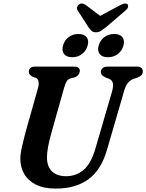

<svg xmlns="http://www.w3.org/2000/svg" viewBox="-20 -1090 856 1124"><path d="M538.5 -220 635.5 -553Q644 -583.5 641 -602Q638 -620.5 616.5 -629.5L601 -635Q584 -643 577.2 -650.2Q570.5 -657.5 570.5 -669.5Q570.5 -682.5 580.5 -691.2Q590.5 -700 609.5 -700H784Q800 -700 808 -692.2Q816 -684.5 816 -673Q816 -657.5 807.8 -649.5Q799.5 -641.5 782 -634.5L762.5 -628.5Q739.5 -619.5 726.5 -601.8Q713.5 -584 704 -548.5L606.5 -213.5Q572.5 -95.5 498 -40.8Q423.5 14 306 14Q235.5 14 189.5 -9.5Q143.5 -33 121.2 -72.5Q99 -112 99 -160Q99.5 -192 109.2 -234.5Q119 -277 128.5 -312.5L203 -576.5Q208.5 -596 205.5 -612.2Q202.5 -628.5 191.5 -634L172.5 -639.5Q159 -647.5 153.8 -654Q148.5 -660.5 148.5 -672.5Q149 -683.5 157.8 -691.8Q166.5 -700 182.5 -700H414.5Q447.5 -700 447.5 -674.5Q447 -663.5 439.5 -653Q432 -642.5 416.5 -637L394 -631.5Q378.5 -626.5 370.5 -614Q362.5 -601.5 356 -578.5L281 -312.5Q255 -219 255 -171.5Q254.5 -115 284.2 -86.8Q314 -58.5 366.5 -58.5Q425.5 -58.5 469.2 -95.2Q513 -132 538.5 -220ZM403 -755Q370 -755 355.2 -773.5Q340.5 -792 349 -823Q357 -854 381.5 -872.5Q406 -891 439.5 -891Q472.5 -891 487 -872.5Q501.5 -854 493 -823Q484.5 -792.5 460.2 -773.8Q436 -755 403 -755ZM612 -755Q578.5 -755 563.8 -773.5Q549 -792 557.5 -823Q566 -854 590.5 -872.5Q615 -891 648 -891Q682 -891 696.5 -872.5Q711 -854 702.5 -823Q694.5 -792.5 670 -773.8Q645.5 -755 612 -755ZM601.5 -931.5Q584 -918 571 -909.5Q558 -901 541.5 -901Q524.5 -901 516 -909.5Q507.5 -918 497.5 -931.5L435 -1028.5Q428 -1039 431.5 -1048.8Q435 -1058.5 442 -1064Q460.5 -1076.5 481.5 -1061L566.5 -997L686 -1061Q715.5 -1076 727 -1064Q731.5 -1058.5 729.5 -1048.8Q727.5 -1039 714.5 -1028.5Z"/></svg>

Font: Fraunces 9pt Soft SemiBold
Style: Italic
Weight: 600
Italic angle: -16°
Version: Version 1.000;[b76b70a41]